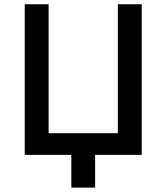

<svg xmlns="http://www.w3.org/2000/svg" viewBox="-20 -709 762 879"><path d="M306.6 149.9V0H93.3V-689.5H202.6V-99.1H519.5V-689.5H628.9V0H415.5V149.9Z"/></svg>

Font: Acari Sans SemiBold
Style: Regular
Weight: 600
Designer: Alfredo Marco Pradil and Stefan Peev
Foundry: Hanken Design Co.
Version: Version 1.045;January 11, 2019;FontCreator 11.5.0.2425 64-bi